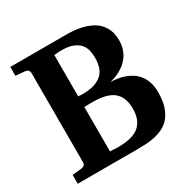

<svg xmlns="http://www.w3.org/2000/svg" viewBox="-152 -813 944 955"><g transform="rotate(-30 319.5 -335.5)"><path d="M602.1 -194.8Q602.1 -147.9 591.8 -115.5Q581.5 -83 564.2 -61.3Q546.9 -39.6 523.7 -27.3Q500.5 -15.1 474.9 -9Q449.2 -2.9 422.6 -1.5Q396 0 371.1 0H27.8V-50.8L82 -56.2Q91.3 -57.1 97.7 -62.7Q104 -68.4 104 -78.1V-592.8Q104 -602.5 97.7 -608.4Q91.3 -614.3 82 -615.2L27.8 -620.1V-670.9H350.1Q368.2 -670.9 390.9 -669.2Q413.6 -667.5 437.3 -661.9Q460.9 -656.2 483.4 -646Q505.9 -635.7 523.7 -618.4Q541.5 -601.1 552.2 -575.9Q563 -550.8 563 -516.1Q563 -485.8 554.7 -462.9Q546.4 -439.9 533.2 -422.9Q520 -405.8 503.9 -394Q487.8 -382.3 471.9 -374.5Q456.1 -366.7 442.4 -362.5Q428.7 -358.4 421.4 -356.9Q439.5 -356.4 460.2 -353.5Q481 -350.6 501 -343.5Q521 -336.4 539.3 -324.7Q557.6 -313 571.5 -295.2Q585.4 -277.3 593.8 -252.7Q602.1 -228 602.1 -194.8ZM452.1 -188Q452.1 -252.4 415 -283.7Q377.9 -314.9 296.9 -314.9H278.8Q268.1 -314.9 247.1 -314V-59.1Q258.3 -58.6 268.1 -58.1Q276.4 -57.6 283.9 -57.4Q291.5 -57.1 293.9 -57.1Q332 -57.1 361.6 -64Q391.1 -70.8 411.4 -86.4Q431.6 -102.1 441.9 -127Q452.1 -151.9 452.1 -188ZM416 -500Q416 -522 411.1 -542.7Q406.2 -563.5 392.3 -579.6Q378.4 -595.7 353.3 -605.5Q328.1 -615.2 288.1 -615.2H283.2Q281.7 -615.2 278.1 -615Q274.4 -614.7 267.3 -614.3Q260.3 -613.8 247.1 -612.8V-375Q252.4 -374.5 257.8 -374.5Q262.2 -374 266.1 -374H272Q314.9 -374 342.8 -383.8Q370.6 -393.6 387 -410.4Q403.3 -427.2 409.7 -450.4Q416 -473.6 416 -500Z"/></g></svg>

Font: Charis SIL Am
Style: Bold
Weight: 700
Foundry: SIL International
Version: Version 5.000